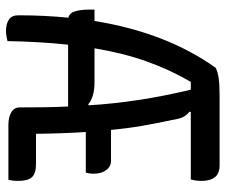

<svg xmlns="http://www.w3.org/2000/svg" viewBox="-76 -668 752 640"><g transform="rotate(90 300.0 -348.0)"><path d="M117 3Q109 5 101 6.5Q93 8 83 8Q60 8 45.5 -1.5Q31 -11 31 -33Q31 -120 39 -200Q24 -203 18 -221.5Q12 -240 12 -270V-287H50Q88 -525 206 -691Q220 -698 241.5 -701Q263 -704 300 -704H530Q559 -704 571 -688Q583 -672 583 -645Q583 -623 578 -608H354L352 -604Q364 -594 370 -582.5Q376 -571 380 -545Q391 -495 399.5 -445.5Q408 -396 413 -342H516Q535 -342 547 -326Q559 -310 559 -284Q559 -277 558 -270Q557 -263 555 -258H420Q425 -183 426 -92H526Q558 -92 570.5 -78.5Q583 -65 583 -33Q583 -24 582 -15Q581 -6 579 0H396Q371 0 354.5 -9.5Q338 -19 338 -38Q338 -80 337.5 -120Q337 -160 335 -199H129Q119 -107 117 3ZM255 -287Q303 -287 328 -266L331 -268Q326 -350 313.5 -432.5Q301 -515 279 -608H253Q213 -540 185 -461.5Q157 -383 141 -287Z"/></g></svg>

Font: Recursive Mn Csl St
Style: Regular
Weight: 400
Monospace: yes
Version: Version 1.079;hotconv 1.0.112;makeotfexe 2.5.65598; ttfautoh